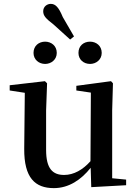

<svg xmlns="http://www.w3.org/2000/svg" viewBox="-20 -955 707 991"><path d="M213 -625C244 -625 273 -647 273 -682C273 -719 244 -740 213 -740C181 -740 153 -719 153 -682C153 -647 181 -625 213 -625ZM342 -751 362 -767 304 -867C283 -918 266 -935 242 -935C223 -935 203 -921 203 -897C203 -873 217 -859 257 -828ZM445 -625C476 -625 505 -647 505 -682C505 -719 476 -740 445 -740C412 -740 385 -719 385 -682C385 -647 412 -625 445 -625ZM451 11 631 1V-28L559 -35V-385L563 -525L553 -536L374 -512V-488L449 -477L447 -123C408 -79 361 -52 311 -52C252 -52 218 -84 218 -181V-385L223 -525L212 -536L30 -515V-488L108 -476L105 -187C104 -37 161 16 258 16C335 16 399 -27 448 -89Z"/></svg>

Font: Noto Serif CJK HK SemiBold
Style: Regular
Weight: 600
Designer: Ryoko NISHIZUKA 西塚涼子 (kana & ideographs); Frank Grießhammer (Latin, Greek & Cyrillic); Wenlong ZHANG 张文龙 (bopomofo); San
Foundry: Adobe
Version: Version 2.001;hotconv 1.1.0;makeotfexe 2.6.0